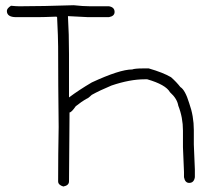

<svg xmlns="http://www.w3.org/2000/svg" viewBox="-20 -717 773 724"><path d="M257.8 -697.3Q293.5 -693.4 318.4 -693.4H390.6Q412.1 -689.9 412.1 -671.9Q412.1 -656.2 390.6 -652.3H312.5Q240.2 -656.2 236.3 -656.2V-654.3Q240.2 -589.4 240.2 -513.7V-349.6Q278.8 -378.4 326.2 -406.2Q431.6 -455.1 478.5 -455.1Q488.8 -459 519.5 -459H541Q595.2 -443.4 625 -425.8Q645.5 -407.7 660.2 -388.7Q678.2 -377.9 693.4 -328.1Q710.9 -279.3 710.9 -226.6V-171.9Q710.9 -164.1 714.8 -78.1V-48.8Q711.4 -27.3 693.4 -27.3Q677.7 -27.3 673.8 -48.8V-68.4Q669.9 -154.3 669.9 -162.1V-224.6Q669.9 -273.9 652.3 -318.4Q647.9 -345.2 621.1 -369.1Q605 -397.9 535.2 -418H525.4Q469.7 -418 400.4 -394.5Q356 -376 326.2 -359.4Q311.5 -345.7 308.6 -345.7Q286.6 -333.5 265.6 -316.4Q249.5 -293 242.2 -293Q240.2 -73.2 240.2 -33.2Q240.2 -17.6 218.8 -13.7Q199.2 -19.5 199.2 -33.2Q199.2 -136.7 201.2 -238.3Q199.2 -399.4 199.2 -541Q199.2 -572.3 195.3 -652.3Q193.4 -652.3 193.4 -654.3Q144 -652.3 121.1 -652.3H41Q5.9 -652.3 5.9 -675.8Q5.9 -685.5 21.5 -695.3Q41 -693.4 50.8 -693.4H60.5Q137.7 -693.4 257.8 -697.3Z"/></svg>

Font: CEF Fonts CJK
Style: Regular
Weight: 400
Designer: PartyBoss (派对大魔王)
Version: Release 2.25